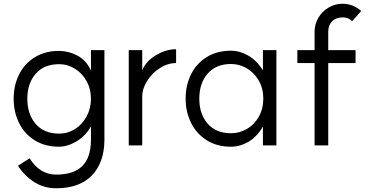

<svg xmlns="http://www.w3.org/2000/svg" viewBox="-20 -777 1989 1026"><path d="M466 -250Q466 -301 443 -343Q420 -385 381 -409.5Q342 -434 296 -434Q215 -434 170.5 -382.5Q126 -331 126 -250Q126 -167 170.5 -115Q215 -63 296 -63Q342 -63 381 -87.5Q420 -112 443 -155Q466 -198 466 -250ZM295 -505Q346 -505 393.5 -480Q441 -455 466 -400V-509H538V-25Q536 94 470 161.5Q404 229 280 229Q216 229 164.5 197Q113 165 76 109L138 69Q193 156 280 156Q373 156 419 111Q465 66 466 -26V-102Q438 -51 389.5 -22Q341 7 295 7Q220 7 165 -27.5Q110 -62 81.5 -120.5Q53 -179 53 -250Q53 -320 81.5 -378Q110 -436 165 -470.5Q220 -505 295 -505Z M921 -514V-440Q876 -440 834 -413Q792 -386 766 -344Q740 -302 740 -262V0H668V-509H740V-402Q761 -451 814 -482.5Q867 -514 921 -514Z M1387 -250Q1387 -304 1363 -346Q1339 -388 1299.5 -411.5Q1260 -435 1215 -435Q1134 -435 1089.5 -383.5Q1045 -332 1045 -250Q1045 -168 1089.5 -116.5Q1134 -65 1215 -65Q1260 -65 1299.5 -88Q1339 -111 1363 -153.5Q1387 -196 1387 -250ZM1214 -506Q1261 -506 1306.5 -480Q1352 -454 1385 -401V-509H1457V0H1385V-100Q1351 -44 1306.5 -18.5Q1262 7 1214 7Q1139 7 1084 -28Q1029 -63 1000.5 -121.5Q972 -180 972 -250Q972 -321 1000.5 -379Q1029 -437 1084 -471.5Q1139 -506 1214 -506Z M1661 0V-440H1569V-509H1661V-607Q1661 -647 1681 -681.5Q1701 -716 1735.5 -736.5Q1770 -757 1811 -757Q1839 -757 1865 -746.5Q1891 -736 1910 -718L1862 -664Q1850 -675 1838.5 -679.5Q1827 -684 1811 -684Q1775 -684 1754.5 -663Q1734 -642 1734 -607V-509H1880V-440H1734V0Z"/></svg>

Font: SUIT
Style: Regular
Weight: 400
Designer: Sunn Youn; Korean Glyphs from Source Han Sans (Sandoll Communications; Soo-young Jang, Joo-yeon Kang)
Foundry: Sunn
Version: Version 1.140